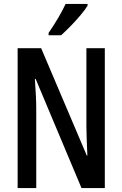

<svg xmlns="http://www.w3.org/2000/svg" viewBox="-20 -960 625 980"><path d="M515 0H396L162 -557H158Q161 -513 163 -475Q165 -437 165 -407V0H70V-714H190L423 -166H426Q424 -212 422.5 -249.5Q421 -287 421 -316V-714H515ZM427 -931Q415 -911 391 -882.5Q367 -854 340 -826.5Q313 -799 292 -780H228V-792Q283 -872 315 -940H427Z"/></svg>

Font: Noto Sans Lao Looped ExtraCondensed Medium
Style: Regular
Weight: 500
Width: 2
Designer: Mark Frömberg, Ben Mitchell
Foundry: The Fontpad Ltd
Version: Version 1.002; ttfautohint (v1.8.4.7-5d5b)